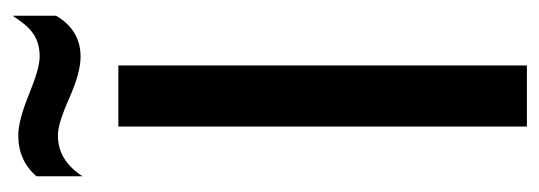

<svg xmlns="http://www.w3.org/2000/svg" viewBox="-296 -561 857 305"><g transform="rotate(-90 132.5 -408.5)"><path d="M181 0V-649H84V0ZM195 -774C182 -774 162 -780 135 -791C108 -802 86 -808 70 -808C43 -808 21 -798 5 -779V-706C22 -732 43 -745 70 -745C83 -745 102 -739 129 -727C156 -715 178 -709 195 -709C223 -709 245 -722 260 -748V-817C244 -793 230 -774 195 -774Z"/></g></svg>

Font: Gamestation Text
Style: Bold
Weight: 400
Designer: Jonas Hecksher
Foundry: Jonas Hecksher, Playtypeª, e-types AS
Version: Version 1.003